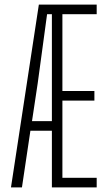

<svg xmlns="http://www.w3.org/2000/svg" viewBox="-20 -820 479 840"><path d="M403 -758H253V-422H393V-380H253V-42H403V0H207V-248H113L76 0H28L150 -800H403ZM120 -290H207V-758H186L145 -456Z"/></svg>

Font: Big Shoulders Display Light
Style: Regular
Weight: 300
Designer: Patric King
Foundry: XO Type Co
Version: Version 1.000; ttfautohint (v1.8.2)